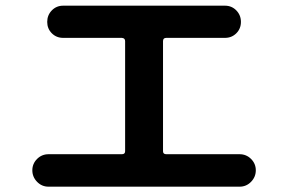

<svg xmlns="http://www.w3.org/2000/svg" viewBox="-20 -707 1040 693"><path d="M155.3 -33.2Q130.9 -33.2 113.8 -50.8Q96.7 -68.4 96.7 -92.3Q96.7 -116.2 113.8 -133.3Q130.9 -150.4 155.3 -150.4H419.9Q431.6 -150.4 431.6 -161.1V-558.6Q431.6 -569.3 419.9 -570.3H208Q183.6 -570.3 167 -586.9Q150.4 -603.5 150.4 -627.9Q150.4 -652.3 167 -669.4Q183.6 -686.5 208 -686.5H792Q816.4 -686.5 833 -669.4Q849.6 -652.3 849.6 -627.9Q849.6 -603.5 833 -586.9Q816.4 -570.3 792 -570.3H580.1Q568.4 -570.3 568.4 -558.6V-161.1Q568.4 -150.4 580.1 -150.4H844.7Q869.1 -150.4 886.2 -133.3Q903.3 -116.2 903.3 -92.3Q903.3 -68.4 886.2 -50.8Q869.1 -33.2 844.7 -33.2Z"/></svg>

Font: Rounded-X Mgen+ 2m bold
Style: Bold
Weight: 700
Designer: [Source Han Sans]
Ryoko NISHIZUKA  (kana & ideographs); Paul D. Hunt (Latin, Greek & Cyrillic); Wenlong ZHANG  (bopomofo
Version: Version 1.059.20150602